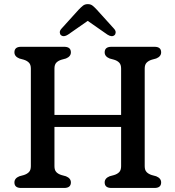

<svg xmlns="http://www.w3.org/2000/svg" viewBox="-20 -932 870 952"><path d="M250 -108Q250 -88.5 259.2 -78.8Q268.5 -69 285 -64L307 -58Q331.5 -48 331.5 -27.5Q331.5 0 298 0H84.5Q51.5 0 51.5 -27.5Q51.5 -48 76 -58L98 -64Q114 -69 123.5 -78.8Q133 -88.5 133 -108V-592Q133 -611.5 123.5 -621.2Q114 -631 98 -636L76 -642Q51.5 -652 51.5 -672.5Q51.5 -700 84.5 -700H298Q331.5 -700 331.5 -672.5Q331.5 -652 307 -642L285 -636Q268.5 -631 259.2 -621.2Q250 -611.5 250 -592V-362H580.5V-592Q580.5 -611.5 571.2 -621.2Q562 -631 545.5 -636L523.5 -642Q499 -652 499 -672.5Q499 -700 532.5 -700H746Q779 -700 779 -672.5Q779 -652 754.5 -642L732.5 -636Q716.5 -631 707 -621.2Q697.5 -611.5 697.5 -592V-108Q697.5 -88.5 707 -78.8Q716.5 -69 732.5 -64L754.5 -58Q779 -48 779 -27.5Q779 0 746 0H532.5Q499 0 499 -27.5Q499 -48 523.5 -58L545.5 -64Q562 -69 571.2 -78.8Q580.5 -88.5 580.5 -108V-302.5H250ZM317.5 -760.5Q296 -746.5 282.5 -757.5Q277 -762 276.5 -771Q276 -780 284.5 -789.5L370 -884Q382 -896.5 391.5 -904Q401 -911.5 415.5 -911.5Q429.5 -911.5 439 -904Q448.5 -896.5 460 -884L545.5 -789.5Q554 -780 553.5 -771Q553 -762 547.5 -757.5Q534.5 -746.5 512.5 -760.5L415 -828.5Z"/></svg>

Font: Fraunces 9pt SuperSoft
Style: Regular
Weight: 400
Version: Version 1.000;[b76b70a41]